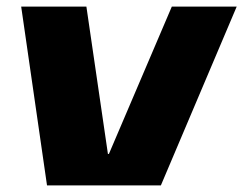

<svg xmlns="http://www.w3.org/2000/svg" viewBox="-20 -560 735 580"><path d="M44 -540H241L306 -95H309L499 -540H695L466 0H122Z"/></svg>

Font: Pathway Extreme 8pt Thin 12pt ExtraBold
Style: Italic
Weight: 800
Italic angle: -8°
Version: Version 1.001;gftools[0.9.26]